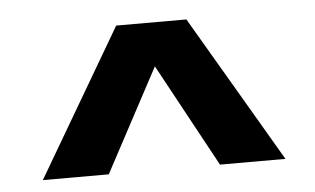

<svg xmlns="http://www.w3.org/2000/svg" viewBox="-34 -759 667 406"><g transform="rotate(-5 299.5 -556.0)"><path d="M182 -400H42L225 -712H374L557 -400H418L299 -619Z"/></g></svg>

Font: Metropolitano
Style: Bold
Weight: 700
Designer: Fonts by Alex Slobzheninov & Chris M. Simpson / Changes by Cristiano Sobral
Foundry: Fonts by Alex Slobzheninov & Chris M. Simpson / Changes by Cristiano Sobral
Version: Version 1.00;August 30, 2020;FontCreator 13.0.0.2681 64-bit